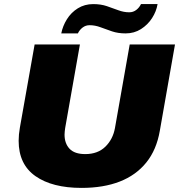

<svg xmlns="http://www.w3.org/2000/svg" viewBox="-20 -905 874 937"><path d="M378 12Q235 12 153 -45.5Q71 -103 71 -218Q71 -233 72.5 -249Q74 -265 77 -282L149 -688H370L298 -280Q297 -272 296 -264Q295 -256 295 -248Q295 -205 319.5 -179Q344 -153 396 -153Q457 -153 494 -189Q531 -225 541 -280L613 -688H834L760 -267Q744 -174 694 -112Q644 -50 564.5 -19Q485 12 378 12ZM279 -742Q286 -778 306.5 -811Q327 -844 360 -864.5Q393 -885 435 -885Q472 -885 501.5 -875Q531 -865 557.5 -855Q584 -845 611 -845Q630 -845 645 -856.5Q660 -868 668 -885H749Q743 -849 722 -816.5Q701 -784 668 -763Q635 -742 593 -742Q556 -742 526.5 -752Q497 -762 470.5 -772Q444 -782 417 -782Q398 -782 383 -770.5Q368 -759 360 -742Z"/></svg>

Font: Archivo SemiBold Black
Style: Italic
Weight: 900
Italic angle: -10°
Version: Version 2.001